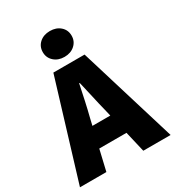

<svg xmlns="http://www.w3.org/2000/svg" viewBox="-214 -988 1012 1108"><g transform="rotate(-30 292.0 -434.0)"><path d="M-10 0 188 -650H396L594 0H412L338 -316Q326 -363 314 -418Q302 -473 290 -522H286Q276 -473 264 -418Q252 -363 240 -316L166 0ZM132 -138V-271H450V-138ZM290 -696Q248 -696 221 -720.5Q194 -745 194 -782Q194 -820 221 -844Q248 -868 290 -868Q332 -868 359 -844Q386 -820 386 -782Q386 -745 359 -720.5Q332 -696 290 -696Z"/></g></svg>

Font: Source Sans 3 Black
Style: Regular
Weight: 900
Designer: Paul D. Hunt
Foundry: Adobe
Version: Version 3.046;hotconv 1.0.118;makeotfexe 2.5.65603